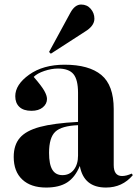

<svg xmlns="http://www.w3.org/2000/svg" viewBox="-20 -820 611 854"><path d="M206.1 -581.1 198.2 -588.9 293 -763.2Q313 -799.8 340.8 -799.8Q367.2 -799.8 383.5 -780.8Q399.9 -761.7 399.9 -736.8Q399.9 -704.6 357.9 -679.2ZM185.1 14.2Q117.2 14.2 79.1 -21.5Q41 -57.1 41 -122.1Q41 -175.3 68.4 -207Q95.7 -238.8 157.2 -255.4Q218.8 -272 327.1 -277.8V-407.2Q327.1 -465.8 306.6 -490.5Q286.1 -515.1 237.8 -515.1Q209 -515.1 177.2 -504.4Q145.5 -493.7 129.9 -478Q164.6 -438 176.8 -416.5Q189 -395 189 -379.9Q189 -357.9 170.4 -342.5Q151.9 -327.1 120.1 -327.1Q84.5 -327.1 66.2 -344.5Q47.9 -361.8 47.9 -392.1Q47.9 -443.8 109.9 -488Q171.9 -532.2 267.1 -532.2Q375.5 -532.2 430.7 -486.6Q485.8 -440.9 485.8 -335V-85.9Q485.8 -37.1 522.9 -37.1Q542 -37.1 565.9 -47.9L570.8 -41Q524.4 14.2 451.2 14.2Q352.5 14.2 335 -82Q314 -31.2 278.6 -8.5Q243.2 14.2 185.1 14.2ZM257.8 -41Q289.6 -41 308.3 -64.9Q327.1 -88.9 327.1 -127.9V-263.2Q253.9 -260.3 226.1 -234.1Q198.2 -208 198.2 -140.1Q198.2 -88.9 212.9 -64.9Q227.5 -41 257.8 -41Z"/></svg>

Font: Display Regular
Style: Bold
Weight: 700
Designer: Latin by Veronika Burian and Jose Scaglione. Greek by Irene Vlachou. Cyrillic by Vera Evstafieva.
Foundry: TypeTogether
Version: Version 3.002